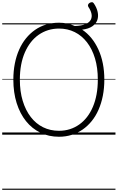

<svg xmlns="http://www.w3.org/2000/svg" viewBox="-20 -1221 1067 1741"><path d="M515 19Q422 19 346 -18Q270 -55 215.5 -123Q161 -191 131 -286.5Q101 -382 101 -499Q101 -576 114.5 -644.5Q128 -713 153.5 -770.5Q179 -828 215.5 -873Q252 -918 298 -950Q344 -982 398.5 -998.5Q453 -1015 515 -1015Q554 -1015 589.5 -1007.5Q625 -1000 658 -985Q719 -987 754.5 -1002Q790 -1017 803 -1041.5Q816 -1066 809.5 -1096.5Q803 -1127 781 -1159Q775 -1170 779 -1179.5Q783 -1189 793 -1195Q803 -1201 813.5 -1201Q824 -1201 831 -1190Q857 -1152 865.5 -1112.5Q874 -1073 862.5 -1039.5Q851 -1006 817 -982.5Q783 -959 725 -952Q818 -890 872 -772.5Q926 -655 926 -499Q926 -421 912.5 -352.5Q899 -284 873.5 -226Q848 -168 811.5 -123Q775 -78 729.5 -46.5Q684 -15 630 2Q576 19 515 19ZM515 -35Q567 -35 613 -49.5Q659 -64 698.5 -92Q738 -120 769 -160Q800 -200 822 -251.5Q844 -303 855.5 -365Q867 -427 867 -499Q867 -606 841.5 -691Q816 -776 769 -837Q722 -898 657.5 -930Q593 -962 515 -962Q463 -962 416.5 -947.5Q370 -933 330 -905Q290 -877 259 -837Q228 -797 205.5 -745.5Q183 -694 171.5 -632Q160 -570 160 -499Q160 -392 186 -306.5Q212 -221 259 -160Q306 -99 371 -67Q436 -35 515 -35ZM0 490H1027V500H0ZM0 -20H1027V0H0ZM0 -505H1027V-500H0ZM0 -1010H1027V-1000H0Z"/></svg>

Font: Playwrite ES Guides
Style: Regular
Weight: 400
Designer: Veronika Burian, José Scaglione
Foundry: TypeTogether
Version: Version 1.003